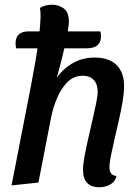

<svg xmlns="http://www.w3.org/2000/svg" viewBox="-20 -774 589 814"><path d="M400 20Q369 20 350.5 2.5Q332 -15 332 -55Q332 -77 338.5 -112Q345 -147 354 -186.5Q363 -226 372 -265Q381 -304 387.5 -335.5Q394 -367 394 -385Q394 -418 377 -435.5Q360 -453 332 -453Q293 -453 266 -426Q239 -399 222 -358.5Q205 -318 197 -278L143 0L29 12L118 -445L210 -429Q240 -477 283.5 -503.5Q327 -530 381 -530Q442 -530 474 -498.5Q506 -467 506 -410Q506 -382 500 -345Q494 -308 484.5 -266.5Q475 -225 466 -186Q457 -147 450.5 -115Q444 -83 444 -65Q444 -50 450 -40Q456 -30 474 -28Q468 -3 447 8.5Q426 20 400 20ZM210 -412 115 -431Q123 -472 131.5 -521.5Q140 -571 145.5 -619Q151 -667 152 -702Q152 -714 151.5 -723Q151 -732 149 -740Q159 -747 173 -750.5Q187 -754 201 -754Q228 -754 250 -738.5Q272 -723 272 -683Q272 -670 268 -644.5Q264 -619 257 -587Q250 -555 241.5 -522Q233 -489 225 -460Q217 -431 210 -412ZM48 -569Q47 -575 46.5 -582Q46 -589 46 -593Q47 -617 61 -629Q75 -641 102 -641H405Q407 -636 407.5 -629.5Q408 -623 408 -617Q408 -596 393.5 -582.5Q379 -569 344 -569Z"/></svg>

Font: Sansita Swashed Light
Style: Regular
Weight: 400
Version: Version 1.003